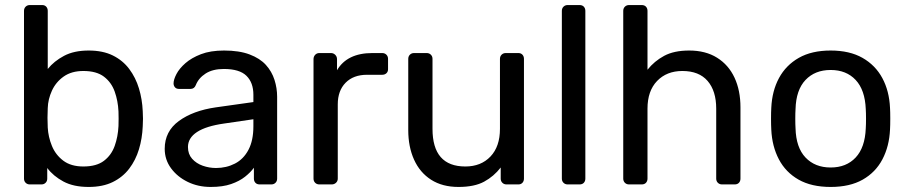

<svg xmlns="http://www.w3.org/2000/svg" viewBox="-20 -730 3595 760"><path d="M331 10Q271 10 231 -11.5Q191 -33 167 -65V-23Q167 -13 160.5 -6.5Q154 0 144 0H98Q88 0 81.5 -6.5Q75 -13 75 -23V-687Q75 -697 81.5 -703.5Q88 -710 98 -710H147Q157 -710 163 -703.5Q169 -697 169 -687V-457Q194 -488 233.5 -509Q273 -530 331 -530Q387 -530 426.5 -510.5Q466 -491 491.5 -457Q517 -423 530 -380Q543 -337 545 -290Q546 -274 546 -260Q546 -246 545 -230Q543 -182 530 -139Q517 -96 491.5 -62.5Q466 -29 426.5 -9.5Q387 10 331 10ZM310 -71Q362 -71 391.5 -93.5Q421 -116 434 -152.5Q447 -189 449 -231Q450 -260 449 -289Q447 -331 434 -367.5Q421 -404 391.5 -426.5Q362 -449 310 -449Q263 -449 232 -427Q201 -405 185.5 -371Q170 -337 169 -302Q168 -286 168 -263.5Q168 -241 169 -225Q171 -188 185.5 -152.5Q200 -117 230.5 -94Q261 -71 310 -71Z M814 10Q764 10 723 -10Q682 -30 657 -64Q632 -98 632 -141Q632 -210 688 -251Q744 -292 834 -305L983 -326V-355Q983 -403 955.5 -430Q928 -457 866 -457Q822 -457 794 -439Q766 -421 755 -393Q749 -378 734 -378H689Q678 -378 672.5 -384.5Q667 -391 667 -400Q667 -415 678.5 -437Q690 -459 714 -480Q738 -501 775.5 -515.5Q813 -530 867 -530Q927 -530 968 -514.5Q1009 -499 1032.5 -473Q1056 -447 1066.5 -414Q1077 -381 1077 -347V-23Q1077 -13 1070.5 -6.5Q1064 0 1054 0H1008Q997 0 991 -6.5Q985 -13 985 -23V-66Q972 -48 950 -30.5Q928 -13 895 -1.5Q862 10 814 10ZM835 -65Q876 -65 910 -82.5Q944 -100 963.5 -137Q983 -174 983 -230V-258L867 -241Q796 -231 760 -207.5Q724 -184 724 -148Q724 -120 740.5 -101.5Q757 -83 782.5 -74Q808 -65 835 -65Z M1244 0Q1234 0 1227.5 -6.5Q1221 -13 1221 -23V-496Q1221 -506 1227.5 -513Q1234 -520 1244 -520H1290Q1300 -520 1307 -513Q1314 -506 1314 -496V-452Q1334 -486 1369 -503Q1404 -520 1454 -520H1493Q1503 -520 1509.5 -513.5Q1516 -507 1516 -497V-456Q1516 -446 1509.5 -440Q1503 -434 1493 -434H1433Q1379 -434 1348 -402.5Q1317 -371 1317 -317V-23Q1317 -13 1310 -6.5Q1303 0 1293 0Z M1795 10Q1731 10 1686.5 -18.5Q1642 -47 1619 -98Q1596 -149 1596 -215V-497Q1596 -507 1602.5 -513.5Q1609 -520 1619 -520H1669Q1679 -520 1685.5 -513.5Q1692 -507 1692 -497V-220Q1692 -71 1822 -71Q1884 -71 1921.5 -110.5Q1959 -150 1959 -220V-497Q1959 -507 1965.5 -513.5Q1972 -520 1982 -520H2032Q2042 -520 2048 -513.5Q2054 -507 2054 -497V-23Q2054 -13 2048 -6.5Q2042 0 2032 0H1985Q1975 0 1968.5 -6.5Q1962 -13 1962 -23V-67Q1935 -32 1896.5 -11Q1858 10 1795 10Z M2227 0Q2217 0 2210.5 -6.5Q2204 -13 2204 -23V-687Q2204 -697 2210.5 -703.5Q2217 -710 2227 -710H2274Q2285 -710 2291 -703.5Q2297 -697 2297 -687V-23Q2297 -13 2291 -6.5Q2285 0 2274 0Z M2470 0Q2460 0 2453.5 -6.5Q2447 -13 2447 -23V-687Q2447 -697 2453.5 -703.5Q2460 -710 2470 -710H2520Q2531 -710 2537 -703.5Q2543 -697 2543 -687V-454Q2570 -488 2609 -509Q2648 -530 2708 -530Q2773 -530 2818.5 -501.5Q2864 -473 2887.5 -422.5Q2911 -372 2911 -305V-23Q2911 -13 2905 -6.5Q2899 0 2888 0H2838Q2828 0 2821.5 -6.5Q2815 -13 2815 -23V-300Q2815 -370 2781 -409.5Q2747 -449 2681 -449Q2619 -449 2581 -409.5Q2543 -370 2543 -300V-23Q2543 -13 2537 -6.5Q2531 0 2520 0Z M3268 10Q3192 10 3141 -19Q3090 -48 3063 -99.5Q3036 -151 3033 -217Q3032 -234 3032 -260.5Q3032 -287 3033 -303Q3036 -370 3063.5 -421Q3091 -472 3142 -501Q3193 -530 3268 -530Q3343 -530 3394 -501Q3445 -472 3472.5 -421Q3500 -370 3503 -303Q3504 -287 3504 -260.5Q3504 -234 3503 -217Q3500 -151 3473 -99.5Q3446 -48 3395 -19Q3344 10 3268 10ZM3268 -67Q3330 -67 3367 -106.5Q3404 -146 3407 -222Q3408 -237 3408 -260Q3408 -283 3407 -298Q3404 -374 3367 -413.5Q3330 -453 3268 -453Q3206 -453 3168.5 -413.5Q3131 -374 3129 -298Q3128 -283 3128 -260Q3128 -237 3129 -222Q3131 -146 3168.5 -106.5Q3206 -67 3268 -67Z"/></svg>

Font: Rubik Light
Style: Regular
Weight: 400
Version: Version 2.101